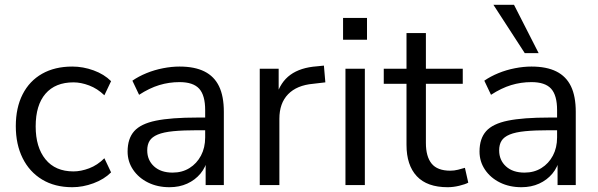

<svg xmlns="http://www.w3.org/2000/svg" viewBox="-20 -773 2499 802"><path d="M282 9Q209 9 156 -23Q103 -55 74.5 -112.5Q46 -170 46 -246Q46 -323 74.5 -379Q103 -435 156 -465Q209 -495 282 -495Q327 -495 371 -479Q415 -463 444 -434L416 -375Q387 -403 352.5 -416Q318 -429 287 -429Q211 -429 170 -381.5Q129 -334 129 -245Q129 -158 170 -107.5Q211 -57 287 -57Q318 -57 352.5 -70Q387 -83 416 -112L444 -53Q415 -24 370.5 -7.5Q326 9 282 9Z M688 9Q638 9 598.5 -10.5Q559 -30 536 -64Q513 -98 513 -140Q513 -194 540.5 -225Q568 -256 631.5 -269Q695 -282 805 -282H850V-229H806Q745 -229 704 -225Q663 -221 639 -211Q615 -201 605 -185Q595 -169 595 -145Q595 -104 623.5 -78Q652 -52 701 -52Q741 -52 771.5 -71Q802 -90 819.5 -123Q837 -156 837 -199V-313Q837 -375 812 -402.5Q787 -430 730 -430Q686 -430 645 -417.5Q604 -405 561 -377L533 -436Q559 -454 592 -467.5Q625 -481 661 -488Q697 -495 730 -495Q793 -495 834 -474.5Q875 -454 895 -412.5Q915 -371 915 -306V0H839V-113H848Q840 -75 817.5 -48Q795 -21 762 -6Q729 9 688 9Z M1065 0V-486H1144V-371H1134Q1151 -430 1193 -460.5Q1235 -491 1304 -496L1333 -499L1339 -429L1288 -423Q1220 -417 1183.5 -379.5Q1147 -342 1147 -277V0Z M1413 -607V-698H1513V-607ZM1423 0V-486H1504V0Z M1850 9Q1764 9 1721 -37Q1678 -83 1678 -168V-423H1583V-486H1678V-635H1759V-486H1913V-423H1759V-176Q1759 -119 1783 -89.5Q1807 -60 1861 -60Q1877 -60 1893 -64Q1909 -68 1922 -72L1936 -10Q1923 -3 1898 3Q1873 9 1850 9Z M2158 9Q2108 9 2068.5 -10.5Q2029 -30 2006 -64Q1983 -98 1983 -140Q1983 -194 2010.5 -225Q2038 -256 2101.5 -269Q2165 -282 2275 -282H2320V-229H2276Q2215 -229 2174 -225Q2133 -221 2109 -211Q2085 -201 2075 -185Q2065 -169 2065 -145Q2065 -104 2093.5 -78Q2122 -52 2171 -52Q2211 -52 2241.5 -71Q2272 -90 2289.5 -123Q2307 -156 2307 -199V-313Q2307 -375 2282 -402.5Q2257 -430 2200 -430Q2156 -430 2115 -417.5Q2074 -405 2031 -377L2003 -436Q2029 -454 2062 -467.5Q2095 -481 2131 -488Q2167 -495 2200 -495Q2263 -495 2304 -474.5Q2345 -454 2365 -412.5Q2385 -371 2385 -306V0H2309V-113H2318Q2310 -75 2287.5 -48Q2265 -21 2232 -6Q2199 9 2158 9ZM2172 -551 2041 -753H2127L2230 -551Z"/></svg>

Font: Nunito Sans 12pt ExtraLight 12pt
Style: Regular
Weight: 400
Version: Version 3.101;gftools[0.9.27]